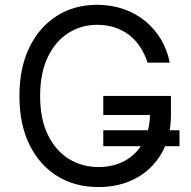

<svg xmlns="http://www.w3.org/2000/svg" viewBox="-20 -757 783 787"><path d="M383.8 9.8Q287.1 9.8 214.1 -35.6Q141.1 -81.1 100.3 -164.8Q59.6 -248.5 59.6 -363.3Q59.6 -478.5 100.3 -562.5Q141.1 -646.5 212.9 -691.9Q284.7 -737.3 377.9 -737.3Q435.5 -737.3 485.4 -720.2Q535.2 -703.1 574.2 -671.4Q613.3 -639.6 639.4 -596.2Q665.5 -552.7 675.8 -500H585Q573.2 -536.1 554.4 -564.7Q535.6 -593.3 509.3 -613.5Q482.9 -633.8 450.2 -644.5Q417.5 -655.3 377.9 -655.3Q313.5 -655.3 260.5 -621.8Q207.5 -588.4 176 -523.2Q144.5 -458 144.5 -363.3Q144.5 -269 176.3 -204.1Q208 -139.2 262.2 -105.7Q316.4 -72.3 383.8 -72.3Q446.3 -72.3 493.7 -99.1Q541 -126 567.9 -175Q594.7 -224.1 594.7 -291L622.1 -285.6H403.3V-363.8H680.7V-285.2Q680.7 -195.3 642.6 -129.2Q604.5 -63 537.4 -26.6Q470.2 9.8 383.8 9.8ZM403.3 -157.7V-223.1H715.8V-157.7Z"/></svg>

Font: GitLab Sans
Style: Regular
Weight: 400
Designer: Rasmus Andersson
Foundry: Modifications by GitLab B.V., manufactured by rsms
Version: Version 4.000;git-c8fb6b7